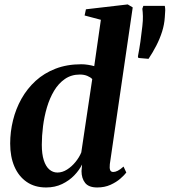

<svg xmlns="http://www.w3.org/2000/svg" viewBox="-20 -837 767 868"><path d="M476.5 -95Q474.5 -77 478 -68.2Q481.5 -59.5 492 -59.5Q501 -59.5 512.2 -65Q523.5 -70.5 538.5 -84L551 -57Q542.5 -45.5 524.2 -29.5Q506 -13.5 479.5 -1.5Q453 10.5 419.5 10.5Q381 10.5 364.8 -10.2Q348.5 -31 348.5 -63.5L351 -93.5Q339 -68.5 316 -44.5Q293 -20.5 260.8 -5Q228.5 10.5 188.5 10.5Q137 10.5 100.8 -14.5Q64.5 -39.5 45.2 -84Q26 -128.5 26 -188Q26 -241 38.8 -293Q51.5 -345 77.2 -390.8Q103 -436.5 141.2 -471.5Q179.5 -506.5 231.2 -526.5Q283 -546.5 347.5 -546.5Q362.5 -546.5 378 -544Q393.5 -541.5 406 -538L436 -747.5L362.5 -767L368.5 -795L557.5 -817L580 -803.5ZM397 -479.5Q389 -488 374.5 -494Q360 -500 341 -500Q302.5 -500 273.5 -480Q244.5 -460 224.5 -426.5Q204.5 -393 192.2 -351.5Q180 -310 174.5 -266.2Q169 -222.5 169 -182.5Q169 -140.5 178 -112.5Q187 -84.5 203 -70.8Q219 -57 239.5 -57Q262 -57 283.2 -70.5Q304.5 -84 321.5 -105Q338.5 -126 347.5 -148ZM651.5 -571 605.5 -575 603.5 -582Q610 -615.5 614.8 -648.8Q619.5 -682 623.5 -718.5Q626.5 -744 626 -763.8Q625.5 -783.5 623.5 -797.5L628 -810.5H725Q727 -801 727 -790.5Q727 -780 725 -758.5Q723 -726.5 712.8 -694Q702.5 -661.5 686.5 -630.5Q670.5 -599.5 651.5 -571Z"/></svg>

Font: Merriweather 72pt
Style: Bold Italic
Weight: 700
Italic angle: -7.8°
Version: Version 2.101